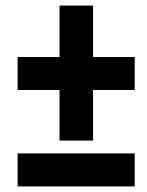

<svg xmlns="http://www.w3.org/2000/svg" viewBox="-20 -667 525 687"><path d="M313 -463H462V-345H313V-164H193V-345H43V-463H193V-647H313ZM43 0V-118H462V0Z"/></svg>

Font: Noto Sans ExtraCondensed ExtraBold
Style: Italic
Weight: 800
Width: 2
Italic angle: -12°
Designer: Monotype Design Team
Foundry: Monotype Imaging Inc.
Version: Version 2.013; ttfautohint (v1.8.4.7-5d5b)